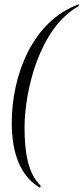

<svg xmlns="http://www.w3.org/2000/svg" viewBox="-20 -773 397 915"><path d="M171 122 174 112C115 55 97 -39 97 -165C97 -340 168 -640 354 -743L357 -753C134 -674 36 -413 36 -186C36 -45 77 68 171 122Z"/></svg>

Font: Noto Serif Display SemiCondensed Light
Style: Italic
Weight: 300
Width: 4
Italic angle: -12°
Designer: Monotype Design Team
Foundry: Monotype Imaging Inc.
Version: Version 2.009